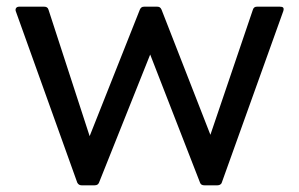

<svg xmlns="http://www.w3.org/2000/svg" viewBox="-20 -529 894 574"><path d="M263 25C270 25 274 22 276 17L429 -366L578 17C580 23 585 25 591 25H630C635 25 641 23 643 17L827 -496C830 -506 826 -509 817 -509H748C743 -509 738 -507 736 -500L609 -126L463 -500C460 -507 456 -509 450 -509H411C405 -509 401 -507 398 -500L248 -122L125 -500C123 -507 118 -509 112 -509H37C29 -509 25 -503 27 -496L211 17C214 23 219 25 224 25Z"/></svg>

Font: LINE Seed JP App_OTF Regular
Style: Regular
Weight: 400
Designer: LY Corporation & Fontrix & Fontworks
Version: Version 1.002